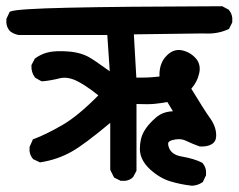

<svg xmlns="http://www.w3.org/2000/svg" viewBox="-34 -592 755 607"><path d="M572.3 -4.9Q537.1 -8.8 504.9 -18.6Q471.7 -28.3 440.4 -56.6Q408.2 -86.4 408.2 -121.1Q408.2 -153.8 421.4 -176.8Q433.6 -198.7 459.5 -220.7Q470.2 -230 483.6 -234.9Q497.1 -239.7 512.7 -240.2L495.1 -269.5Q473.6 -265.6 455.1 -263.7Q435.5 -261.7 397.5 -263.2V-54.7V-52.2L396.5 -50.3L387.7 -33.7L386.7 -32.2L385.3 -30.8Q371.6 -18.1 348.6 -20.5H346.7L345.2 -21.5L329.6 -29.3L326.7 -30.8L325.2 -33.7L315.4 -53.2L314.5 -55.2V-57.6V-203.6Q232.9 -135.3 192.9 -112.8Q147.9 -87.4 95.2 -79.1L92.3 -78.6L89.4 -80.1L72.8 -87.9L70.8 -88.9L69.8 -90.3Q57.1 -105.5 59.6 -127V-128.4L60.5 -129.9L68.4 -147.5L69.8 -151.4L73.7 -152.8Q111.8 -167 164.1 -197.3Q212.9 -225.6 276.9 -290.5Q266.1 -299.3 255.4 -307.1Q244.6 -314.9 234.4 -321.5Q224.1 -328.1 213.9 -333.5Q197.8 -342.3 183.1 -345Q168.5 -347.7 155.8 -344.7Q124.5 -336.9 100.6 -335H97.7L94.7 -336.4L79.1 -345.2L77.6 -346.2L76.2 -347.7Q64.5 -363.3 65.4 -384.3V-386.2L66.4 -388.2L75.2 -404.8L76.2 -406.7L78.1 -408.2Q86.4 -414.1 95.5 -418.5Q104.5 -422.9 114.3 -425.5Q124 -428.2 134.3 -429.2Q149.4 -430.7 164.1 -430.2Q178.7 -429.7 192.9 -428.2Q208 -426.3 220.9 -422.4Q233.9 -418.5 245.1 -412.6Q263.7 -402.3 313 -366.7L305.2 -481.4H26.4H25.4H24.9Q9.8 -483.9 -2 -493.2L-2.9 -494.1L-3.4 -494.6Q-16.1 -509.8 -13.7 -531.2V-533.2L-12.7 -534.7L-4.9 -551.3L-3.4 -554.7L0.5 -556.2Q22 -564 180.7 -567.6Q339.4 -571.3 666 -572.3H668.5L670.4 -571.3L687 -562.5L689 -561.5L689.9 -560.1Q702.6 -544.9 700.2 -522.5V-520.5L699.2 -519L691.4 -503.4L689.9 -500.5L686.5 -499Q652.3 -483.4 608.9 -486.3L389.2 -483.4L397 -346.7Q405.3 -346.7 413.6 -346.7Q421.9 -346.7 429.4 -346.9Q437 -347.2 444.1 -347.7Q451.2 -348.1 457.8 -348.9Q464.4 -349.6 470.2 -350.1Q468.8 -388.7 488.8 -411.6Q511.7 -438.5 540.5 -433.1Q566.4 -427.7 584 -408.7Q593.3 -398.9 596.2 -385.7Q599.1 -372.6 595.2 -358.4Q589.8 -333.5 570.8 -311.5Q610.8 -245.6 628.9 -220.2Q639.6 -205.6 644.8 -190.9Q649.9 -176.3 649.4 -161.6Q648.9 -144 635 -136Q621.1 -127.9 599.1 -128.9H597.7L596.2 -129.4Q574.2 -137.2 552.7 -147.5Q534.2 -155.8 510.3 -148.9Q500.5 -146 498.3 -141.4Q496.1 -136.7 500 -125.5Q508.3 -102.5 540.5 -97.2Q580.1 -90.3 604 -78.1L606 -77.1L606.9 -75.7Q619.6 -60.5 617.2 -39.1V-37.1L616.2 -35.6L608.4 -19L607.4 -16.6L605 -15.1Q591.3 -5.9 573.7 -4.9H573.2Z"/></svg>

Font: NaikaiFont
Style: Bold
Weight: 700
Version: Version 1.89